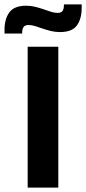

<svg xmlns="http://www.w3.org/2000/svg" viewBox="-52 -851 390 871"><path d="M212.5 0H73.5V-639H212.5ZM220 -705.5Q199 -705.5 179.2 -710.2Q159.5 -715 141.8 -721.2Q124 -727.5 107.8 -732.5Q91.5 -737.5 77.5 -737.5Q61.5 -737.5 55 -728.5Q48.5 -719.5 48.5 -702V-699H-31.5V-715.5Q-31.5 -765 -9.5 -795Q12.5 -825 67 -825Q88.5 -825 108.2 -820Q128 -815 145.8 -808.8Q163.5 -802.5 179.5 -797.5Q195.5 -792.5 209.5 -792.5Q225.5 -792.5 231.8 -801.5Q238 -810.5 238 -828V-831H318.5V-815Q318.5 -765 296.5 -735.2Q274.5 -705.5 220 -705.5Z"/></svg>

Font: AnekLatin_SemiExpandedSemiBold
Style: Regular
Weight: 600
Width: 6
Designer: Yesha Goshar
Foundry: Ek Type
Version: Version 1.003